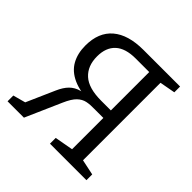

<svg xmlns="http://www.w3.org/2000/svg" viewBox="-179 -855 1012 1012"><g transform="rotate(45 326.5 -349.0)"><path d="M605 0H333V-43L449 -64L436 -46V-309L452 -295H369Q338 -296 313.5 -291Q289 -286 268 -266Q247 -246 227 -200L139 0H17V-43L102 -66L81 -49L156 -219Q173 -258 195 -280Q217 -302 250 -311Q283 -320 333 -319V-304Q250 -306 198.5 -329.5Q147 -353 123 -396Q99 -439 99 -498Q99 -596 159 -647Q219 -698 332 -698H605V-655L502 -636L518 -654V-46L505 -64L605 -43ZM436 -336V-652L452 -637H335Q259 -637 221 -602Q183 -567 183 -501Q183 -430 226.5 -390.5Q270 -351 364 -351H452Z"/></g></svg>

Font: Pack4
Style: Regular
Weight: 400
Version: Version 2.002